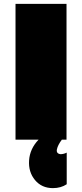

<svg xmlns="http://www.w3.org/2000/svg" viewBox="-20 -720 424 990"><path d="M299 0Q278 28 273.5 50Q269 72 292 75Q308 75 324 67V230Q294 250 253 250Q195 250 160.5 208.5Q126 167 130 107Q134 47 179 0H60V-700H323V0Z"/></svg>

Font: Fivo Sans Modern ExtBlk
Style: Regular
Weight: 950
Designer: Alexander Slobzheninov
Foundry: Alexander Slobzheninov
Version: 1.0